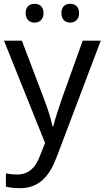

<svg xmlns="http://www.w3.org/2000/svg" viewBox="-20 -750 550 1010"><path d="M115 -681C115 -647 136 -631 162 -631C187 -631 209 -647 209 -681C209 -716 187 -730 162 -730C136 -730 115 -716 115 -681ZM303 -681C303 -647 324 -631 349 -631C374 -631 396 -647 396 -681C396 -716 374 -730 349 -730C324 -730 303 -716 303 -681ZM1 -536 217 2 189 73C167 131 131 168 70 168C47 168 25 165 11 162V232C28 236 52 240 84 240C188 240 241 175 279 74L510 -536H415L306 -232C287 -177 268 -118 260 -85H256C248 -129 231 -177 211 -231L95 -536Z"/></svg>

Font: Noto Sans Elbasan
Style: Regular
Weight: 400
Designer: Monotype Design Team
Foundry: Monotype Imaging Inc.
Version: Version 2.004